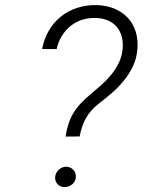

<svg xmlns="http://www.w3.org/2000/svg" viewBox="-20 -741 627 765"><path d="M241.2 -196.8Q245.6 -225.6 253.4 -248.8Q261.2 -272 273.4 -292Q285.6 -312 302.7 -330.1Q319.8 -348.1 341.8 -366.2Q362.8 -383.8 384 -402.6Q405.3 -421.4 422.9 -442.9Q440.4 -464.4 452.6 -489Q464.8 -513.7 468.3 -542.5Q471.2 -569.8 465.6 -592.8Q460 -615.7 446.3 -632.6Q432.6 -649.4 411.4 -658.9Q390.1 -668.5 362.3 -669.4Q332 -670.4 306.4 -661.9Q280.8 -653.3 260.5 -637Q240.2 -620.6 226.1 -597.2Q211.9 -573.7 205.6 -545.4H147.9Q155.3 -585.9 174.6 -618.9Q193.8 -651.9 222.4 -674.8Q251 -697.8 287.6 -709.7Q324.2 -721.7 365.7 -720.7Q404.3 -719.7 435.8 -706.5Q467.3 -693.4 489 -670.2Q510.7 -647 520.8 -614.5Q530.8 -582 527.3 -543Q523.9 -506.8 509.5 -476.6Q495.1 -446.3 473.9 -420.2Q452.6 -394 426.5 -371.3Q400.4 -348.6 373.5 -328.1Q340.3 -302.2 322.5 -270.3Q304.7 -238.3 297.4 -197.3ZM199.7 -35.2Q201.2 -52.2 213.6 -64.2Q226.1 -76.2 243.2 -76.7Q252 -76.7 259.3 -73.5Q266.6 -70.3 272 -64.7Q277.3 -59.1 280 -51.5Q282.7 -43.9 282.2 -35.2Q281.2 -18.1 268.3 -7.1Q255.4 3.9 238.3 4.4Q221.2 4.9 210 -6.6Q198.7 -18.1 199.7 -35.2Z"/></svg>

Font: Roboto Mono Light
Style: Italic
Weight: 300
Designer: Google
Version: Version 2.000985; 2015; ttfautohint (v1.3)